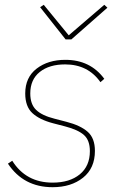

<svg xmlns="http://www.w3.org/2000/svg" viewBox="-20 -767 488 799"><path d="M277 -603H253L147 -737L162 -747L266 -620L414 -747L427 -735ZM199 12Q78 12 13 -86L31 -98Q88 -7 199 -7Q270 -7 312 -41.5Q354 -76 354 -138Q354 -183 329.5 -205Q305 -227 251 -241L201 -254Q144 -269 114.5 -296.5Q85 -324 85 -378Q85 -445 132.5 -481.5Q180 -518 252 -518Q356 -518 414 -439L398 -425Q346 -499 251 -499Q185 -499 145.5 -467.5Q106 -436 106 -378Q106 -333 130.5 -309.5Q155 -286 207 -273L257 -260Q315 -245 345 -218.5Q375 -192 375 -139Q375 -67 325.5 -27.5Q276 12 199 12Z"/></svg>

Font: IBM Plex Sans Thin
Style: Italic
Weight: 100
Italic angle: -11.31°
Designer: Mike Abbink, Paul van der Laan, Pieter van Rosmalen
Foundry: Bold Monday
Version: Version 3.0